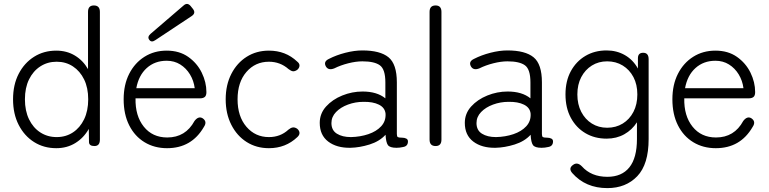

<svg xmlns="http://www.w3.org/2000/svg" viewBox="-20 -750 3950 986"><path d="M269 11Q205 11 155 -20.5Q105 -52 76 -108.5Q47 -165 47 -240Q47 -315 76 -371Q105 -427 155 -458.5Q205 -490 269 -490Q323 -490 365 -464.5Q407 -439 432 -395V-689Q432 -722 462 -722Q493 -722 493 -689V-33Q493 0 465 0Q437 0 437 -21L436 -88Q410 -42 367 -15.5Q324 11 269 11ZM271 -46Q318 -46 354.5 -70Q391 -94 412 -137.5Q433 -181 433 -240Q433 -299 412 -342Q391 -385 354.5 -409Q318 -433 271 -433Q224 -433 187 -409Q150 -385 129 -342Q108 -299 108 -240Q108 -181 129 -137.5Q150 -94 187 -70Q224 -46 271 -46Z M838 11Q773 11 722.5 -19.5Q672 -50 643.5 -106.5Q615 -163 615 -240Q615 -315 643.5 -371Q672 -427 722 -458.5Q772 -490 836 -490Q901 -490 946.5 -458Q992 -426 1016 -377Q1040 -328 1040 -277Q1040 -259 1031.5 -252Q1023 -245 1007 -245H676Q674 -155 718.5 -99.5Q763 -44 839 -44Q933 -44 979 -129Q999 -155 1020 -143Q1046 -126 1027 -98Q964 11 838 11ZM680 -297H980Q975 -336 955.5 -368Q936 -400 905.5 -419Q875 -438 836 -438Q775 -438 733.5 -400.5Q692 -363 680 -297ZM778 -544Q758 -530 747 -545Q735 -560 753 -576L923 -722Q942 -739 959 -719L971 -704Q987 -683 965 -668Z M1361 11Q1297 11 1247 -20.5Q1197 -52 1168 -109Q1139 -166 1139 -240Q1139 -314 1168 -370.5Q1197 -427 1247 -458.5Q1297 -490 1361 -490Q1447 -490 1506 -434Q1519 -424 1518 -412Q1517 -400 1506 -391Q1494 -383 1484.5 -384Q1475 -385 1462 -395Q1419 -433 1361 -433Q1291 -433 1245.5 -380.5Q1200 -328 1200 -240Q1200 -152 1245.5 -99Q1291 -46 1361 -46Q1420 -46 1461 -84Q1473 -94 1483.5 -95.5Q1494 -97 1506 -89Q1517 -80 1518 -68.5Q1519 -57 1507 -46Q1447 11 1361 11Z M1779 9Q1709 10 1665.5 -23Q1622 -56 1622 -119Q1622 -167 1654.5 -203Q1687 -239 1737.5 -259.5Q1788 -280 1842 -280Q1916 -280 1959 -245V-327Q1959 -394 1931 -414.5Q1903 -435 1841 -435Q1808 -435 1768.5 -425Q1729 -415 1697 -399Q1667 -387 1654 -408Q1639 -434 1670 -448Q1707 -467 1753.5 -479Q1800 -491 1841 -491Q1932 -491 1975 -456Q2018 -421 2018 -327V-62Q2018 -49 2023 -46Q2028 -43 2044 -43Q2057 -43 2066 -38.5Q2075 -34 2075 -24Q2075 1 2050 5Q2042 7 2033 8Q2024 9 2016 9Q1982 9 1972 -5Q1962 -19 1960 -58Q1929 -24 1878 -8Q1827 8 1779 9ZM1782 -46Q1830 -47 1871.5 -61Q1913 -75 1937.5 -101.5Q1962 -128 1960 -166Q1957 -197 1926 -212.5Q1895 -228 1846 -227Q1805 -227 1767 -213Q1729 -199 1705.5 -174.5Q1682 -150 1682 -118Q1682 -81 1710 -63.5Q1738 -46 1782 -46Z M2217 0Q2186 0 2186 -33V-689Q2186 -722 2217 -722Q2247 -722 2247 -689V-33Q2247 0 2217 0Z M2524 9Q2454 10 2410.5 -23Q2367 -56 2367 -119Q2367 -167 2399.5 -203Q2432 -239 2482.5 -259.5Q2533 -280 2587 -280Q2661 -280 2704 -245V-327Q2704 -394 2676 -414.5Q2648 -435 2586 -435Q2553 -435 2513.5 -425Q2474 -415 2442 -399Q2412 -387 2399 -408Q2384 -434 2415 -448Q2452 -467 2498.5 -479Q2545 -491 2586 -491Q2677 -491 2720 -456Q2763 -421 2763 -327V-62Q2763 -49 2768 -46Q2773 -43 2789 -43Q2802 -43 2811 -38.5Q2820 -34 2820 -24Q2820 1 2795 5Q2787 7 2778 8Q2769 9 2761 9Q2727 9 2717 -5Q2707 -19 2705 -58Q2674 -24 2623 -8Q2572 8 2524 9ZM2527 -46Q2575 -47 2616.5 -61Q2658 -75 2682.5 -101.5Q2707 -128 2705 -166Q2702 -197 2671 -212.5Q2640 -228 2591 -227Q2550 -227 2512 -213Q2474 -199 2450.5 -174.5Q2427 -150 2427 -118Q2427 -81 2455 -63.5Q2483 -46 2527 -46Z M3099 216Q2987 216 2919 139Q2897 114 2924 96Q2945 81 2968 104Q3016 158 3099 158Q3173 158 3212 109.5Q3251 61 3251 -36V-122Q3226 -83 3186 -60.5Q3146 -38 3095 -38Q3034 -38 2986.5 -66Q2939 -94 2911.5 -145Q2884 -196 2884 -265Q2884 -334 2911.5 -384.5Q2939 -435 2986.5 -463Q3034 -491 3095 -491Q3147 -491 3189 -467Q3231 -443 3256 -398V-451Q3256 -479 3283 -479Q3311 -479 3311 -446V-36Q3311 94 3252.5 155Q3194 216 3099 216ZM3098 -94Q3143 -94 3178 -115.5Q3213 -137 3233 -175.5Q3253 -214 3253 -265Q3253 -316 3233 -354Q3213 -392 3178 -413.5Q3143 -435 3098 -435Q3054 -435 3019.5 -413.5Q2985 -392 2965 -354Q2945 -316 2945 -265Q2945 -214 2965 -175.5Q2985 -137 3019.5 -115.5Q3054 -94 3098 -94Z M3656 11Q3591 11 3540.5 -19.5Q3490 -50 3461.5 -106.5Q3433 -163 3433 -240Q3433 -315 3461.5 -371Q3490 -427 3540 -458.5Q3590 -490 3654 -490Q3719 -490 3764.5 -458Q3810 -426 3834 -377Q3858 -328 3858 -277Q3858 -259 3849.5 -252Q3841 -245 3825 -245H3494Q3492 -155 3536.5 -99.5Q3581 -44 3657 -44Q3751 -44 3797 -129Q3817 -155 3838 -143Q3864 -126 3845 -98Q3782 11 3656 11ZM3498 -297H3798Q3793 -336 3773.5 -368Q3754 -400 3723.5 -419Q3693 -438 3654 -438Q3593 -438 3551.5 -400.5Q3510 -363 3498 -297Z"/></svg>

Font: Shin Retro Maru Gothic Regular
Style: Regular
Weight: 400
Designer: Iose
Foundry: Typographish
Version: Version 1.002